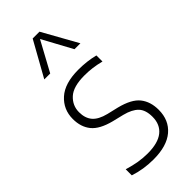

<svg xmlns="http://www.w3.org/2000/svg" viewBox="-259 -858 917 917"><g transform="rotate(-45 200.0 -399.5)"><path d="M180 9Q112.5 9 52.5 -11V-52Q89 -41 119.2 -36Q149.5 -31 180.5 -31Q250.5 -31 285.5 -59Q320.5 -87 320.5 -139Q320.5 -185 298 -208.5Q275.5 -232 228 -244L170.5 -258Q100.5 -276 72 -311.2Q43.5 -346.5 43.5 -400.5Q43.5 -464.5 90 -506.5Q136.5 -548.5 228.5 -548.5Q259 -548.5 285.8 -545.2Q312.5 -542 338 -535.5V-494.5Q308 -502 282.8 -505.2Q257.5 -508.5 229.5 -508.5Q154.5 -508.5 121 -477.8Q87.5 -447 87.5 -402.5Q87.5 -362 108.5 -337.2Q129.5 -312.5 177.5 -300.5L234.5 -287Q308 -268.5 336.5 -232.5Q365 -196.5 365 -141.5Q365 -71.5 317.5 -31.2Q270 9 180 9ZM81 -630.5 180 -808H226L325 -630.5H285L203 -781.5L121 -630.5Z"/></g></svg>

Font: Encode Sans SemiCondensed SemiCondensed ExtraLight
Style: Regular
Weight: 200
Width: 4
Designer: Multiple Designers
Foundry: Impallari Type
Version: Version 3.000; ttfautohint (v1.8.3) -l 8 -r 50 -G 200 -x 14 